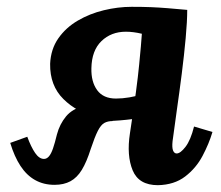

<svg xmlns="http://www.w3.org/2000/svg" viewBox="-20 -532 649 563"><path d="M443 11Q387 11 369 -32.5Q351 -76 361 -141Q372 -213 378.5 -261.5Q385 -310 388 -342Q391 -374 393 -395Q395 -416 396 -433Q371 -439 349 -439Q306 -439 277.5 -411.5Q249 -384 248 -332Q247 -292 265 -267.5Q283 -243 320 -243Q339 -243 359.5 -246.5Q380 -250 414 -259L410 -189Q369 -182 332 -179Q295 -176 260 -177L261 -191Q206 -202 166 -241.5Q126 -281 127 -345Q129 -388 151 -419.5Q173 -451 208 -471.5Q243 -492 284.5 -502Q326 -512 366 -512Q399 -512 423 -511Q447 -510 471.5 -508Q496 -506 529 -503Q529 -470 524.5 -420.5Q520 -371 513 -316Q506 -261 498.5 -209Q491 -157 486 -118Q484 -99 487.5 -90.5Q491 -82 498 -82Q509 -82 524 -101.5Q539 -121 549 -161L603 -145Q593 -111 574 -75Q555 -39 523 -14.5Q491 10 443 11ZM140 10Q108 10 83 -4Q58 -18 40 -45.5Q22 -73 10 -113L60 -131Q71 -101 83 -83.5Q95 -66 109 -66Q117 -66 123.5 -73.5Q130 -81 135.5 -97Q141 -113 147 -138Q155 -168 173.5 -190.5Q192 -213 227.5 -222Q263 -231 320 -219L310 -177Q296 -177 286 -171.5Q276 -166 267 -148.5Q258 -131 246 -95Q234 -57 220 -34Q206 -11 186.5 -0.5Q167 10 140 10Z"/></svg>

Font: Lora Italic
Style: Italic
Weight: 400
Italic angle: -3°
Designer: Olga Karpushina, Alexei Vanyashin (Cyrillic)
Foundry: Cyreal
Version: Version 2.210; ttfautohint (v1.8.1.43-b0c9)